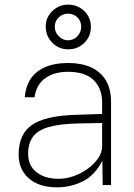

<svg xmlns="http://www.w3.org/2000/svg" viewBox="-20 -799 580 829"><path d="M226.5 10Q175.5 10 138.2 -7.2Q101 -24.5 80.8 -56.2Q60.5 -88 60.5 -132Q60.5 -219 116.8 -258.8Q173 -298.5 301.5 -303L421 -307V-357Q421 -416.5 384.8 -452.8Q348.5 -489 273 -489Q215.5 -489 176.5 -462.2Q137.5 -435.5 129 -379H87Q90 -423.5 111.2 -456.8Q132.5 -490 173.5 -508.5Q214.5 -527 275 -527Q330.5 -527 372 -508.8Q413.5 -490.5 436.5 -453Q459.5 -415.5 459.5 -358V0H423.5L422 -105Q388.5 -40.5 336 -15.2Q283.5 10 226.5 10ZM233 -27Q265.5 -27 298.5 -38.8Q331.5 -50.5 359.2 -70.8Q387 -91 404 -116Q421 -141 421 -167V-268L320.5 -266Q238 -264.5 190.2 -250.5Q142.5 -236.5 122 -208.2Q101.5 -180 101.5 -135Q101.5 -84 137.5 -55.5Q173.5 -27 233 -27ZM372.5 -683Q372.5 -642 344.2 -614Q316 -586 274.5 -586Q234 -586 205.8 -614.5Q177.5 -643 177.5 -685Q177.5 -724 206.2 -751.5Q235 -779 274.5 -779Q302 -779 324.2 -766.2Q346.5 -753.5 359.5 -731.8Q372.5 -710 372.5 -683ZM330.5 -683Q330.5 -708.5 314 -724.2Q297.5 -740 273.5 -740Q251 -740 233.8 -724.2Q216.5 -708.5 216.5 -683Q216.5 -660 233.8 -642.5Q251 -625 273.5 -625Q297.5 -625 314 -642.5Q330.5 -660 330.5 -683Z"/></svg>

Font: Public Sans Thin
Style: Regular
Weight: 100
Designer: The Public Sans project authors (U.S. Web Design System). Libre Franklin designed by Pablo Impallari and Rodrigo Fuenzal
Version: Version 1.008